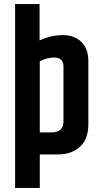

<svg xmlns="http://www.w3.org/2000/svg" viewBox="-20 -757 500 941"><path d="M291 -432Q291 -475 245 -475Q211 -475 175 -457V-108H232Q291 -108 291 -162ZM54 -737H174V-559Q231 -585 287 -585Q343 -585 378 -552.5Q413 -520 413 -457V-148Q413 -75 372 -37.5Q331 0 262 0H175V164H54Z"/></svg>

Font: Khand Semibold
Style: Regular
Weight: 600
Designer: Devanagari: Sanchit Sawaria, Jyotish Sonowal; Latin: Satya Rajpurohit
Foundry: Indian Type Foundry
Version: Version 1.100;PS 1.0;hotconv 1.0.78;makeotf.lib2.5.61930; tt